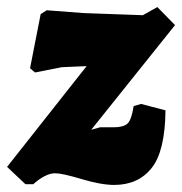

<svg xmlns="http://www.w3.org/2000/svg" viewBox="-48 -513 515 543"><path d="M397 -493 447 -442 210 -146 235 -153H273Q301 -153 312.5 -163.5Q324 -174 330 -213L351 -219L420 -201Q419 -86 381 -38Q343 10 275 10Q238 10 183 -6.5Q128 -23 108 -23Q81 -23 46 8H24L-28 -41L197 -326L127 -323L51 -308L37 -320L67 -473L84 -484L189 -476L356 -470Z"/></svg>

Font: Alegreya Sans Black
Style: Italic
Weight: 900
Italic angle: -7°
Designer: Juan Pablo del Peral
Foundry: Huerta Tipografica
Version: Version 2.007